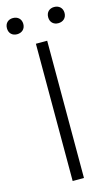

<svg xmlns="http://www.w3.org/2000/svg" viewBox="-151 -936 574 985"><g transform="rotate(-15 136.0 -443.5)"><path d="M26 -801C51 -801 70 -817 70 -844C70 -871 51 -887 26 -887C1 -887 -17 -871 -17 -844C-17 -817 1 -801 26 -801ZM245 -801C270 -801 289 -817 289 -844C289 -871 270 -887 245 -887C220 -887 202 -871 202 -844C202 -817 220 -801 245 -801ZM106 0H166V-729H106Z"/></g></svg>

Font: Spoqa Han Sans Neo Light
Style: Regular
Weight: 300
Designer: [Spoqa Han Sans Neo] Dong-huui Kim  Younghwa Kang  Yujin Lee  [Noto Sans] Ryoko NISHIZUKA  (kana & ideographs); Paul D. 
Foundry: Spoqa (http://www.spoqa-han-sans.com)
Version: Version 1.000